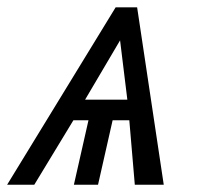

<svg xmlns="http://www.w3.org/2000/svg" viewBox="-46 -508 559 528"><path d="M-26.4 0 272 -487.8H331.1L404.3 0H324.7L309.6 -177.2H263.7L223.6 0H157.2L197.3 -177.2H155.8L48.3 0ZM188 -233.9H304.2L284.2 -397Z"/></svg>

Font: Acari Sans
Style: Italic
Weight: 400
Italic angle: -13°
Designer: Alfredo Marco Pradil and Stefan Peev
Foundry: Hanken Design Co.
Version: Version 1.045;January 11, 2019;FontCreator 11.5.0.2425 64-bi